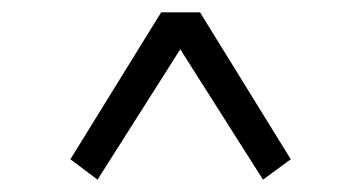

<svg xmlns="http://www.w3.org/2000/svg" viewBox="-20 -501 570 311"><path d="M94 -243 138 -210 289 -448H255L406 -210L451 -243L304 -481H241L94 -243Z"/></svg>

Font: Source Serif 4 Variable
Style: Italic
Weight: 400
Italic angle: -12°
Designer: Frank Grießhammer
Foundry: Adobe Systems Incorporated
Version: Version 4.004;hotconv 1.0.116;makeotfexe 2.5.65601